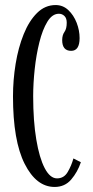

<svg xmlns="http://www.w3.org/2000/svg" viewBox="-20 -731 367 761"><path d="M196.5 10Q124 10 77.8 -81.5Q31.5 -173 31.5 -349Q31.5 -414 42 -478.2Q52.5 -542.5 73.8 -595.2Q95 -648 126.8 -679.5Q158.5 -711 200.5 -711Q229.5 -711 250.8 -691Q272 -671 283.8 -640.8Q295.5 -610.5 295.5 -580Q295.5 -529.5 262 -529.5Q226.5 -529.5 226.5 -572Q226.5 -592 235.5 -604.5Q244.5 -617 244.5 -641Q244.5 -659 235.2 -667.8Q226 -676.5 213.5 -676.5Q187 -676.5 167.8 -645Q148.5 -613.5 136 -563.2Q123.5 -513 117.5 -456.5Q111.5 -400 111.5 -350Q111.5 -251.5 123.8 -178.2Q136 -105 157.2 -64.5Q178.5 -24 206 -24Q233.5 -24 248.2 -49Q263 -74 271 -103L300.5 -88Q287.5 -49 262.2 -19.5Q237 10 196.5 10Z"/></svg>

Font: Imbue 10pt
Style: Regular
Weight: 400
Designer: Tyler Finck
Foundry: Etcetera Type Company
Version: Version 1.102; ttfautohint (v1.8.3)